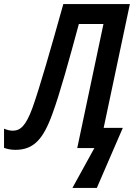

<svg xmlns="http://www.w3.org/2000/svg" viewBox="-61 -734 672 952"><path d="M298 198H419L548 -100H453L583 -714H253C187 -478 136 -301 101 -202C67 -108 39 -86 2 -86C-12 -86 -27 -90 -41 -96V-1C-26 5 -6 9 15 9C105 9 153 -42 199 -170C235 -267 283 -441 330 -615H452L322 0H407Z"/></svg>

Font: Noto Sans Display SemiCondensed Medium
Style: Italic
Weight: 500
Width: 4
Italic angle: -12°
Designer: Monotype Design Team
Foundry: Monotype Imaging Inc.
Version: Version 1.900